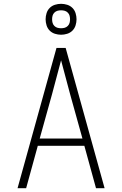

<svg xmlns="http://www.w3.org/2000/svg" viewBox="-20 -986 640 1006"><path d="M72 0 276 -735H324L528 0H483L422 -222H178L117 0ZM412 -260 348 -490Q336 -535 324 -580Q312 -625 300 -670Q288 -625 276 -580Q264 -535 252 -490L188 -260ZM300 -804Q284 -804 268 -809Q252 -814 240.5 -825.5Q229 -837 224 -853Q219 -869 219 -885Q219 -901 224 -917Q229 -933 240.5 -944.5Q252 -956 268 -961Q284 -966 300 -966Q316 -966 332 -961Q348 -956 359.5 -944.5Q371 -933 376 -917Q381 -901 381 -885Q381 -869 376 -853Q371 -837 359.5 -825.5Q348 -814 332 -809Q316 -804 300 -804ZM300 -838Q310 -838 319 -840.5Q328 -843 335 -850Q342 -857 344.5 -866Q347 -875 347 -885Q347 -895 344.5 -904Q342 -913 335 -920Q328 -927 319 -929.5Q310 -932 300 -932Q290 -932 281 -929.5Q272 -927 265 -920Q258 -913 255.5 -904Q253 -895 253 -885Q253 -875 255.5 -866Q258 -857 265 -850Q272 -843 281 -840.5Q290 -838 300 -838Z"/></svg>

Font: Iosevka Aile Extralight
Style: Regular
Weight: 200
Designer: Belleve Invis
Foundry: Belleve Invis
Version: Version 31.1.0; ttfautohint (v1.8.4)